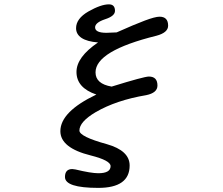

<svg xmlns="http://www.w3.org/2000/svg" viewBox="-20 -742 1040 896"><path d="M283.2 84Q283.2 46.9 317.4 46.9L332 48.8Q405.3 66.4 438.5 66.4Q496.1 66.4 496.1 33.2Q496.1 6.8 403.3 -16.6Q261.7 -51.8 261.7 -129.9Q261.7 -220.7 429.7 -300.8Q336.9 -332 336.9 -406.2Q336.9 -475.6 437.5 -543.9Q386.7 -547.9 360.8 -564.9Q335 -582 335 -610.4Q335 -655.3 392.6 -688.5Q451.2 -721.7 488.3 -721.7Q516.6 -721.7 516.6 -691.4Q516.6 -667 470.7 -652.3Q423.8 -636.7 423.8 -614.3Q423.8 -588.9 476.6 -588.9L524.4 -590.8Q607.4 -627.9 655.8 -646Q704.1 -664.1 724.6 -664.1Q764.6 -664.1 764.6 -622.1Q764.6 -589.8 710 -575.2Q425.8 -504.9 425.8 -404.3Q425.8 -350.6 501 -337.9Q652.3 -384.8 674.8 -384.8Q714.8 -384.8 714.8 -342.8Q714.8 -308.6 662.1 -297.9Q522.5 -274.4 426.8 -218.8Q350.6 -173.8 350.6 -132.8Q350.6 -104.5 478.5 -69.3Q585 -39.1 585 30.3Q585 134.8 438.5 134.8Q283.2 134.8 283.2 84Z"/></svg>

Font: KTXP_ComRound
Style: Medium
Weight: 500
Version: Version 1.01;May 16, 2022;FontCreator 13.0.0.2683 64-bit